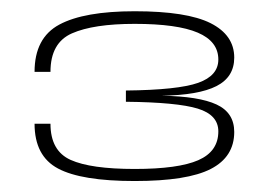

<svg xmlns="http://www.w3.org/2000/svg" viewBox="-20 -702 496 350"><path d="M225.5 -372Q321.5 -372 364.2 -394Q407 -416 407 -461.5Q407 -496.5 374.8 -511.5Q342.5 -526.5 274.5 -527.5Q342 -528.5 374.5 -545Q407 -561.5 407 -597Q407 -638 363.8 -659.8Q320.5 -681.5 225.5 -681.5Q133.5 -681.5 88.2 -657.2Q43 -633 43 -571H72Q72 -624 111.2 -641.2Q150.5 -658.5 225.5 -658.5Q303 -658.5 340.5 -642.5Q378 -626.5 378 -593.5Q378 -564 341.2 -551Q304.5 -538 209.5 -537V-516.5Q303 -515.5 340.5 -504Q378 -492.5 378 -462.5Q378 -426 341.5 -410Q305 -394 225.5 -394Q145.5 -394 108.8 -410.5Q72 -427 72 -476.5H43Q43 -417.5 85.8 -394.8Q128.5 -372 225.5 -372Z"/></svg>

Font: Anybody Expanded ExtraLight
Style: Regular
Weight: 250
Width: 7
Version: Version 1.113;gftools[0.9.25]